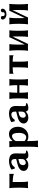

<svg xmlns="http://www.w3.org/2000/svg" viewBox="1757 -2425 903 4457"><g transform="rotate(-90 2208.5 -196.5)"><path d="M80.1 -229Q80.1 -361.8 69.8 -429.2L70.8 -432.1Q88.9 -429.2 123 -429.2H345.2Q370.1 -429.2 399.9 -431.2L401.9 -429.2Q399.9 -410.2 399.9 -375.5Q399.9 -340.8 401.9 -331.1L397 -327.1Q343.3 -350.6 211.9 -354V-180.2Q211.9 -63 222.2 0L220.2 2.9Q189.5 0 154.8 0L70.8 2.9L69.8 0Q79.6 -60.1 80.1 -180.2Z M746.6 -222.2 666.5 -201.2Q603.5 -184.1 603.5 -106.9Q603.5 -85.9 618.7 -67.9Q633.8 -49.8 655.8 -49.8Q695.8 -49.8 729.5 -84Q734.4 -88.9 739.5 -104Q744.6 -119.1 744.6 -128.9ZM872.6 -80.1Q872.6 -57.1 886 -50.5Q899.4 -43.9 933.6 -43.9Q941.4 -37.1 943.4 -22.9Q900.4 10.3 824.7 9.8Q792.5 9.8 774.4 -3.7Q756.3 -17.1 745.6 -47.9H743.7Q685.5 10.3 606.4 9.8Q550.3 9.8 510 -19.5Q469.7 -48.8 469.7 -98.1Q469.7 -148.9 510.3 -186Q550.8 -223.1 623.5 -240.2L740.7 -271Q746.6 -272.9 746.6 -283.2Q746.6 -339.4 729.5 -362.1Q712.4 -384.8 677.7 -384.8Q608.9 -384.8 554.7 -306.2L521.5 -307.1L501.5 -381.8L504.4 -386.2Q524.4 -403.3 585 -421.1Q645.5 -439 696.8 -439Q736.8 -439 775.6 -429Q814.5 -418.9 836.4 -398.9Q876.5 -362.8 876.5 -276.9Q876.5 -273.9 874.5 -185.5Q872.6 -97.2 872.6 -80.1Z M1163.1 -282.2V-76.2Q1206.1 -40 1252 -40Q1294.9 -40 1323.5 -85Q1352.1 -129.9 1352.1 -208Q1352.1 -287.1 1335.2 -328.1Q1318.4 -369.1 1275.4 -369.1Q1247.6 -369.1 1213.4 -344.2Q1179.2 -319.3 1163.1 -282.2ZM1167 -357.9Q1226.1 -439 1322.3 -439Q1386.2 -439 1423.8 -406.7Q1494.1 -345.7 1494.1 -234.9Q1494.1 -129.9 1429.7 -60.1Q1365.2 9.8 1270 9.8Q1207 9.8 1163.1 -18.1V32.2Q1163.1 165 1173.3 231.9L1171.4 234.9Q1130.4 231.9 1096.2 231.9L1022 234.9L1021 231.9Q1030.8 168.9 1031.2 32.2V-234.9Q1031.2 -367.7 1020 -429.2L1022 -432.1Q1106.9 -428.2 1151.4 -435.1Q1158.2 -435.1 1160.2 -424.8Q1163.1 -409.2 1163.1 -360.8Z M1847.2 -222.2 1767.1 -201.2Q1704.1 -184.1 1704.1 -106.9Q1704.1 -85.9 1719.2 -67.9Q1734.4 -49.8 1756.3 -49.8Q1796.4 -49.8 1830.1 -84Q1835 -88.9 1840.1 -104Q1845.2 -119.1 1845.2 -128.9ZM1973.1 -80.1Q1973.1 -57.1 1986.6 -50.5Q2000 -43.9 2034.2 -43.9Q2042 -37.1 2043.9 -22.9Q2001 10.3 1925.3 9.8Q1893.1 9.8 1875 -3.7Q1856.9 -17.1 1846.2 -47.9H1844.2Q1786.1 10.3 1707 9.8Q1650.9 9.8 1610.6 -19.5Q1570.3 -48.8 1570.3 -98.1Q1570.3 -148.9 1610.8 -186Q1651.4 -223.1 1724.1 -240.2L1841.3 -271Q1847.2 -272.9 1847.2 -283.2Q1847.2 -339.4 1830.1 -362.1Q1813 -384.8 1778.3 -384.8Q1709.5 -384.8 1655.3 -306.2L1622.1 -307.1L1602.1 -381.8L1605 -386.2Q1625 -403.3 1685.5 -421.1Q1746.1 -439 1797.4 -439Q1837.4 -439 1876.2 -429Q1915 -418.9 1937 -398.9Q1977.1 -362.8 1977.1 -276.9Q1977.1 -273.9 1975.1 -185.5Q1973.1 -97.2 1973.1 -80.1Z M2591.8 -250V-179.2Q2591.8 -63 2601.6 0L2599.6 2.9Q2559.6 0 2525.9 0Q2525.9 0 2450.7 2.9L2449.7 0Q2459.5 -60.1 2460 -179.2V-198.2H2284.7V-180.2Q2284.7 -67.4 2294.9 0L2293 2.9Q2246.1 0 2211.9 0Q2211.9 0 2142.6 2.9L2141.6 0Q2152.8 -68.8 2152.8 -180.2V-249Q2152.8 -356 2141.6 -429.2L2142.6 -432.1Q2176.8 -429.2 2211.9 -429.2Q2211.9 -429.2 2293 -432.1L2294.9 -429.2Q2285.2 -358.4 2284.7 -249V-248H2460V-250Q2460 -369.1 2449.7 -429.2L2450.7 -432.1Q2490.7 -429.2 2525.9 -429.2Q2525.9 -429.2 2599.6 -432.1L2601.6 -429.2Q2593.8 -376 2591.8 -250Z M2873.5 -354Q2817.4 -354 2780.3 -349.1Q2743.2 -344.2 2734.4 -338.4L2725.6 -333L2723.6 -335.9Q2725.6 -345.7 2725.6 -377.9Q2725.6 -410.2 2723.6 -429.2L2725.6 -431.2Q2755.4 -429.2 2780.3 -429.2H3098.6Q3123.5 -429.2 3153.3 -431.2L3155.3 -429.2Q3153.3 -410.2 3153.3 -378.2Q3153.3 -346.2 3155.3 -335.9L3153.3 -333Q3130.4 -354 3005.4 -354V-180.2Q3005.4 -63 3015.6 0L3013.2 2.9Q2973.1 0 2939.5 0L2864.3 2.9L2863.3 0Q2873 -60.1 2873.5 -180.2Z M3410.2 2.9Q3373 0 3338.9 0Q3338.9 0 3259.8 2.9L3258.8 0Q3270 -68.8 3270 -180.2V-249Q3270 -356 3258.8 -429.2L3259.8 -432.1Q3303.7 -429.2 3338.9 -429.2Q3338.9 -429.2 3410.2 -432.1L3412.1 -429.2Q3402.3 -358.4 3401.9 -249V-180.2Q3401.9 -111.8 3404.3 -72.3L3575.2 -432.1H3582Q3622.1 -429.2 3656.7 -429.2Q3656.7 -429.2 3731 -432.1L3732.9 -429.2Q3725.1 -372.1 3723.1 -250V-179.2Q3723.1 -63 3732.9 0L3731 2.9Q3690.9 0 3656.7 0Q3656.7 0 3582 2.9L3581.1 0Q3590.8 -60.1 3590.8 -179.2V-250Q3590.8 -320.8 3588.9 -358.4L3416.5 2.9Z M4234.9 -589.8Q4234.9 -549.8 4196.3 -523.9Q4157.7 -498 4107.7 -498Q4057.6 -498 4020.3 -524.4Q3982.9 -550.8 3982.9 -589.8Q3982.9 -606 3995.8 -616.9Q4008.8 -627.9 4026.9 -627.9Q4043 -627.9 4054.4 -616.9Q4065.9 -606 4065.9 -592.8Q4065.9 -587.9 4064.9 -585Q4064 -582 4064 -577.1Q4064 -539.1 4108.9 -539.1Q4129.9 -539.1 4141.8 -549.1Q4153.8 -559.1 4153.8 -576.2Q4153.8 -582 4152.8 -585Q4151.9 -586.9 4151.9 -591.8Q4151.9 -605 4164.8 -616.5Q4177.7 -627.9 4191.9 -627.9Q4234.9 -627.9 4234.9 -589.8ZM4023.9 2.9Q3986.8 0 3952.6 0L3873.5 2.9L3872.6 0Q3883.8 -68.8 3883.8 -180.2V-249Q3883.8 -356 3872.6 -429.2L3873.5 -432.1Q3917.5 -429.2 3952.6 -429.2L4023.9 -432.1L4025.9 -429.2Q4016.1 -358.4 4015.6 -249V-180.2Q4015.6 -111.8 4018.1 -72.3L4189 -432.1H4195.8Q4235.8 -429.2 4270.5 -429.2L4344.7 -432.1L4346.7 -429.2Q4338.9 -372.1 4336.9 -250V-179.2Q4336.9 -63 4346.7 0L4344.7 2.9Q4304.7 0 4270.5 0L4195.8 2.9L4194.8 0Q4204.6 -60.1 4204.6 -179.2V-250Q4204.6 -320.8 4202.6 -358.4L4030.3 2.9Z"/></g></svg>

Font: Linux Biolinum
Style: Bold
Weight: 700
Designer: Philipp H. Poll
Foundry: Philipp H. Poll
Version: Version 1.3.2 ; ttfautohint (v0.9)